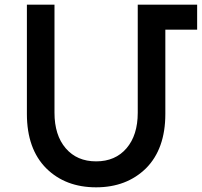

<svg xmlns="http://www.w3.org/2000/svg" viewBox="-20 -793 863 821"><path d="M823 -773V-666H687V-306Q687 -156 604 -73Q521 8 391 8Q260 8 178 -73Q95 -156 95 -306V-773H213V-311Q213 -215 261 -159Q309 -103 391 -103Q473 -103 521 -159Q569 -215 569 -311V-773Z"/></svg>

Font: Montserrat_am3
Style: Regular
Weight: 400
Designer: Julieta Ulanovsky
Foundry: Julieta Ulanovsky, Armenina letters added by Vahan Hovhannisyan
Version: Version 2.001